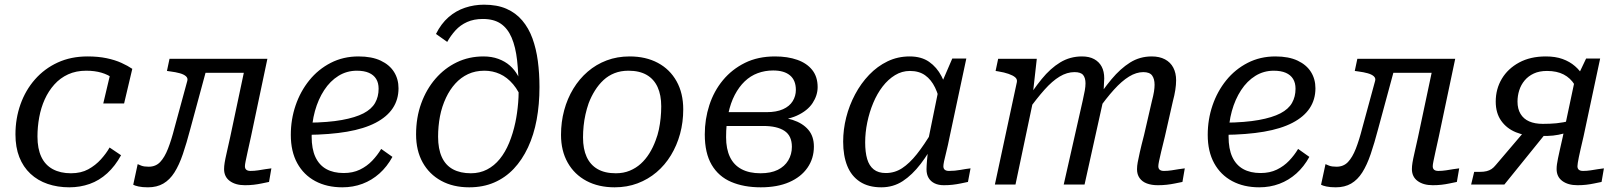

<svg xmlns="http://www.w3.org/2000/svg" viewBox="-20 -788 6918 820"><path d="M283 -48Q326 -48 357 -65Q388 -82 411 -107.5Q434 -133 448 -158L497 -125Q472 -79 438 -48Q404 -17 363 -2.5Q322 12 276 12Q226 12 183.5 -2.5Q141 -17 110 -46Q79 -75 62.5 -117Q46 -159 46 -214Q46 -282 67.5 -342.5Q89 -403 129.5 -449Q170 -495 226.5 -521Q283 -547 354 -547Q399 -547 435 -539.5Q471 -532 498.5 -519.5Q526 -507 545 -494L510 -346H421L452 -477Q464 -475 473 -469Q482 -463 487.5 -455Q493 -447 494.5 -438Q496 -429 493 -421Q481 -439 461.5 -454Q442 -469 413.5 -477.5Q385 -486 348 -486Q305 -486 271 -470.5Q237 -455 212 -427Q187 -399 171 -363.5Q155 -328 147.5 -287Q140 -246 140 -205Q140 -153 156.5 -118Q173 -83 205.5 -65.5Q238 -48 283 -48Z M725 -241Q712 -190 697.5 -153Q683 -116 664 -96Q645 -76 615 -76Q595 -76 583.5 -80.5Q572 -85 568 -87L549 1Q556 5 572 8.5Q588 12 612 12Q650 12 677.5 -4Q705 -20 725 -51.5Q745 -83 761 -130Q777 -177 793 -238L874 -537H704L693 -485L707 -483Q731 -480 748.5 -475Q766 -470 774.5 -462Q783 -454 780 -443ZM827 -477H1039L1053 -537H839ZM1026 -78Q1026 -85 1029 -99.5Q1032 -114 1037.5 -139.5Q1043 -165 1052 -205L1122 -537H1034L963 -202Q954 -161 948 -135Q942 -109 939.5 -93.5Q937 -78 937 -66Q937 -33 961.5 -15Q986 3 1026 3Q1046 3 1063.5 1Q1081 -1 1097.5 -4.5Q1114 -8 1129 -11L1139 -69Q1128 -68 1113.5 -65.5Q1099 -63 1082.5 -60.5Q1066 -58 1050 -58Q1038 -58 1032 -63Q1026 -68 1026 -78Z M1442 12Q1376 12 1326.5 -14.5Q1277 -41 1249.5 -91Q1222 -141 1222 -212Q1222 -278 1242.5 -338Q1263 -398 1301 -445Q1339 -492 1392.5 -519.5Q1446 -547 1511 -547Q1568 -547 1606 -529Q1644 -511 1663 -480.5Q1682 -450 1682 -411Q1682 -363 1657.5 -326Q1633 -289 1584 -263.5Q1535 -238 1462 -225.5Q1389 -213 1291 -212L1297 -264Q1382 -265 1440 -275.5Q1498 -286 1532.5 -304Q1567 -322 1582 -348.5Q1597 -375 1597 -409Q1597 -434 1586.5 -451Q1576 -468 1555.5 -477Q1535 -486 1504 -486Q1461 -486 1425.5 -464Q1390 -442 1364.5 -403Q1339 -364 1325 -313.5Q1311 -263 1311 -205Q1311 -152 1327 -117.5Q1343 -83 1373.5 -66Q1404 -49 1448 -49Q1487 -49 1517 -63.5Q1547 -78 1569.5 -101.5Q1592 -125 1608 -152L1656 -118Q1633 -76 1600.5 -47Q1568 -18 1528 -3Q1488 12 1442 12Z M2042 -707Q2004 -707 1975 -694Q1946 -681 1925.5 -658.5Q1905 -636 1890 -609L1842 -643Q1864 -687 1895.5 -714.5Q1927 -742 1966 -755Q2005 -768 2047 -768Q2103 -768 2143 -750.5Q2183 -733 2210.5 -700.5Q2238 -668 2254 -624Q2270 -580 2277 -527.5Q2284 -475 2284 -416Q2284 -342 2272 -277Q2260 -212 2235 -158.5Q2210 -105 2174 -67Q2138 -29 2090.5 -8.5Q2043 12 1984 12Q1915 12 1864 -16Q1813 -44 1785 -94.5Q1757 -145 1757 -214Q1757 -286 1779 -346.5Q1801 -407 1840 -452Q1879 -497 1931 -522Q1983 -547 2045 -547Q2080 -547 2108.5 -536.5Q2137 -526 2157.5 -508Q2178 -490 2191.5 -465.5Q2205 -441 2210 -412L2214 -351Q2197 -398 2171.5 -428Q2146 -458 2115 -472Q2084 -486 2049 -486Q2010 -486 1979 -471.5Q1948 -457 1924.5 -431Q1901 -405 1885 -371Q1876 -352 1869.5 -332Q1863 -312 1859 -291Q1855 -270 1853 -248Q1851 -226 1851 -204Q1851 -152 1867 -117Q1883 -82 1914.5 -65Q1946 -48 1991 -48Q2029 -48 2060 -64Q2091 -80 2114.5 -109Q2138 -138 2154.5 -178Q2171 -218 2181 -265Q2185 -284 2188 -305Q2191 -326 2193 -349.5Q2195 -373 2195 -398Q2195 -472 2188.5 -530Q2182 -588 2165 -627.5Q2148 -667 2118.5 -687Q2089 -707 2042 -707Z M2780 -188Q2789 -211 2794 -235Q2799 -259 2801.5 -284Q2804 -309 2804 -334Q2804 -382 2788.5 -416Q2773 -450 2742 -468Q2711 -486 2664 -486Q2631 -486 2604.5 -475.5Q2578 -465 2557.5 -446Q2537 -427 2521 -401.5Q2505 -376 2494 -347Q2486 -324 2480.5 -299.5Q2475 -275 2472.5 -250Q2470 -225 2470 -201Q2470 -152 2485.5 -118Q2501 -84 2532 -66Q2563 -48 2610 -48Q2643 -48 2669.5 -59Q2696 -70 2716.5 -88.5Q2737 -107 2753 -132.5Q2769 -158 2780 -188ZM2376 -212Q2376 -267 2389.5 -317Q2403 -367 2428.5 -409Q2454 -451 2490 -482Q2526 -513 2571 -530Q2616 -547 2669 -547Q2738 -547 2789.5 -519.5Q2841 -492 2869.5 -441Q2898 -390 2898 -321Q2898 -266 2884.5 -216.5Q2871 -167 2845.5 -125Q2820 -83 2784 -52.5Q2748 -22 2703 -5Q2658 12 2605 12Q2536 12 2484.5 -15.5Q2433 -43 2404.5 -93.5Q2376 -144 2376 -212Z M3228 -48Q3272 -48 3301.5 -62.5Q3331 -77 3346.5 -103Q3362 -129 3362 -161Q3362 -208 3330.5 -229Q3299 -250 3240 -250H3058L3069 -309H3254Q3296 -309 3324 -321.5Q3352 -334 3365.5 -356Q3379 -378 3379 -404Q3379 -445 3354 -466Q3329 -487 3282 -487Q3247 -487 3216 -475.5Q3185 -464 3160.5 -440.5Q3136 -417 3118 -382.5Q3100 -348 3090.5 -303Q3081 -258 3081 -202Q3081 -152 3097.5 -117.5Q3114 -83 3147 -65.5Q3180 -48 3228 -48ZM3290 -547Q3344 -547 3385 -532.5Q3426 -518 3449 -489Q3472 -460 3472 -416Q3472 -381 3450.5 -348Q3429 -315 3383 -294Q3337 -273 3262 -273L3295 -299L3290 -265L3263 -290Q3322 -290 3365 -276Q3408 -262 3432 -234Q3456 -206 3456 -162Q3456 -111 3428.5 -71.5Q3401 -32 3350.5 -10Q3300 12 3229 12Q3157 12 3103 -11Q3049 -34 3019.5 -84Q2990 -134 2990 -214Q2990 -279 3009.5 -339Q3029 -399 3067.5 -445.5Q3106 -492 3161.5 -519.5Q3217 -547 3290 -547Z M4032 -376 3998 -333Q3990 -380 3973.5 -414Q3957 -448 3931 -466.5Q3905 -485 3866 -485Q3832 -485 3802.5 -467Q3773 -449 3749.5 -418.5Q3726 -388 3709.5 -348.5Q3693 -309 3684 -265.5Q3675 -222 3675 -180Q3675 -138 3683.5 -109Q3692 -80 3711.5 -64.5Q3731 -49 3763 -49Q3801 -49 3832.5 -69.5Q3864 -90 3895.5 -129.5Q3927 -169 3962 -228L3981 -198Q3948 -135 3912 -88Q3876 -41 3835.5 -14.5Q3795 12 3744 12Q3689 12 3652.5 -12Q3616 -36 3598.5 -79.5Q3581 -123 3581 -183Q3581 -235 3594 -286.5Q3607 -338 3632 -385Q3657 -432 3692 -468.5Q3727 -505 3770.5 -526Q3814 -547 3865 -547Q3915 -547 3948 -524Q3981 -501 4001 -462.5Q4021 -424 4032 -376ZM4107 -538 4036 -205Q4028 -165 4021.5 -139.5Q4015 -114 4012 -99.5Q4009 -85 4009 -78Q4009 -68 4015 -63Q4021 -58 4033 -58Q4058 -58 4082.5 -62.5Q4107 -67 4125 -69L4114 -11Q4100 -8 4083 -4.5Q4066 -1 4048.5 1Q4031 3 4011 3Q3988 3 3971.5 -5Q3955 -13 3946 -28Q3937 -43 3937 -65Q3937 -77 3939 -102Q3941 -127 3945 -162L3937 -154L3989 -409L3994 -415L4047 -538Z M4229 0H4317L4396 -375L4391 -386L4408 -537H4243L4232 -485L4244 -483Q4269 -479 4287.5 -472.5Q4306 -466 4315.5 -458Q4325 -450 4323 -438ZM4955 -205 4989 -355Q4996 -381 4999.5 -403.5Q5003 -426 5003 -445Q5003 -476 4991 -499Q4979 -522 4955.5 -534.5Q4932 -547 4899 -547Q4848 -547 4806.5 -521Q4765 -495 4727 -449.5Q4689 -404 4651 -344L4666 -314Q4704 -368 4737.5 -405Q4771 -442 4802 -461Q4833 -480 4863 -480Q4890 -480 4900.5 -465.5Q4911 -451 4911 -426Q4911 -413 4908.5 -397Q4906 -381 4899 -354L4866 -211Q4854 -165 4848 -138Q4842 -111 4839 -95Q4836 -79 4836 -65Q4836 -43 4847 -27.5Q4858 -12 4878 -4.5Q4898 3 4925 3Q4945 3 4963 1Q4981 -1 4998 -4.5Q5015 -8 5030 -11L5040 -69Q5029 -68 5014.5 -65.5Q5000 -63 4983.5 -60.5Q4967 -58 4951 -58Q4939 -58 4933 -63Q4927 -68 4927 -78Q4927 -85 4930 -99.5Q4933 -114 4939 -139.5Q4945 -165 4955 -205ZM4523 0H4612L4689 -347Q4690 -353 4691.5 -368.5Q4693 -384 4693.5 -401.5Q4694 -419 4695 -433.5Q4696 -448 4696 -453Q4696 -483 4685 -503.5Q4674 -524 4653 -535.5Q4632 -547 4601 -547Q4550 -547 4508 -521.5Q4466 -496 4429 -450.5Q4392 -405 4354 -344L4369 -314Q4408 -368 4441 -405Q4474 -442 4505.5 -461Q4537 -480 4569 -480Q4596 -480 4606 -467.5Q4616 -455 4616 -432Q4616 -419 4613 -401.5Q4610 -384 4604 -358Z M5358 12Q5292 12 5242.5 -14.5Q5193 -41 5165.5 -91Q5138 -141 5138 -212Q5138 -278 5158.5 -338Q5179 -398 5217 -445Q5255 -492 5308.5 -519.5Q5362 -547 5427 -547Q5484 -547 5522 -529Q5560 -511 5579 -480.5Q5598 -450 5598 -411Q5598 -363 5573.5 -326Q5549 -289 5500 -263.5Q5451 -238 5378 -225.5Q5305 -213 5207 -212L5213 -264Q5298 -265 5356 -275.5Q5414 -286 5448.5 -304Q5483 -322 5498 -348.5Q5513 -375 5513 -409Q5513 -434 5502.5 -451Q5492 -468 5471.5 -477Q5451 -486 5420 -486Q5377 -486 5341.5 -464Q5306 -442 5280.5 -403Q5255 -364 5241 -313.5Q5227 -263 5227 -205Q5227 -152 5243 -117.5Q5259 -83 5289.5 -66Q5320 -49 5364 -49Q5403 -49 5433 -63.5Q5463 -78 5485.5 -101.5Q5508 -125 5524 -152L5572 -118Q5549 -76 5516.5 -47Q5484 -18 5444 -3Q5404 12 5358 12Z M5798 -241Q5785 -190 5770.5 -153Q5756 -116 5737 -96Q5718 -76 5688 -76Q5668 -76 5656.5 -80.5Q5645 -85 5641 -87L5622 1Q5629 5 5645 8.5Q5661 12 5685 12Q5723 12 5750.5 -4Q5778 -20 5798 -51.5Q5818 -83 5834 -130Q5850 -177 5866 -238L5947 -537H5777L5766 -485L5780 -483Q5804 -480 5821.5 -475Q5839 -470 5847.5 -462Q5856 -454 5853 -443ZM5900 -477H6112L6126 -537H5912ZM6099 -78Q6099 -85 6102 -99.5Q6105 -114 6110.5 -139.5Q6116 -165 6125 -205L6195 -537H6107L6036 -202Q6027 -161 6021 -135Q6015 -109 6012.5 -93.5Q6010 -78 6010 -66Q6010 -33 6034.5 -15Q6059 3 6099 3Q6119 3 6136.5 1Q6154 -1 6170.5 -4.5Q6187 -8 6202 -11L6212 -69Q6201 -68 6186.5 -65.5Q6172 -63 6155.5 -60.5Q6139 -58 6123 -58Q6111 -58 6105 -63Q6099 -68 6099 -78Z M6506 -245 6591 -230 6405 0H6263L6276 -54H6300Q6317 -54 6329 -57Q6341 -60 6350 -66Q6359 -72 6368 -83ZM6767 -404 6733 -356Q6723 -397 6705 -426Q6687 -455 6658 -470Q6629 -485 6587 -485Q6554 -485 6530.5 -474Q6507 -463 6491.5 -444.5Q6476 -426 6468.5 -402.5Q6461 -379 6461 -354Q6461 -323 6474 -301.5Q6487 -280 6511 -269.5Q6535 -259 6569 -259Q6601 -259 6627 -261.5Q6653 -264 6692 -273L6682 -225Q6659 -217 6636 -212.5Q6613 -208 6589.5 -207.5Q6566 -207 6541 -207Q6494 -207 6454.5 -223Q6415 -239 6391.5 -272Q6368 -305 6368 -354Q6368 -408 6394 -451.5Q6420 -495 6468 -521Q6516 -547 6582 -547Q6623 -547 6653.5 -536Q6684 -525 6706.5 -505.5Q6729 -486 6743.5 -460.5Q6758 -435 6767 -404ZM6743 -205Q6736 -175 6731 -153.5Q6726 -132 6723 -117Q6720 -102 6718.5 -92.5Q6717 -83 6717 -78Q6717 -68 6723 -63Q6729 -58 6741 -58Q6757 -58 6773.5 -60.5Q6790 -63 6804.5 -65.5Q6819 -68 6830 -69L6820 -11Q6805 -8 6788.5 -4.5Q6772 -1 6754.5 1Q6737 3 6717 3Q6677 3 6652.5 -15Q6628 -33 6628 -66Q6628 -76 6629.5 -86.5Q6631 -97 6634 -112Q6637 -127 6642 -149Q6647 -171 6654 -202L6707 -452L6716 -458L6754 -538H6814Z"/></svg>

Font: Roboto Serif
Style: Italic
Weight: 400
Italic angle: -10°
Designer: Greg Gazdowicz
Foundry: Commercial Type
Version: Version 1.008